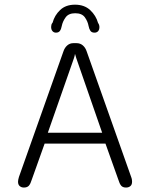

<svg xmlns="http://www.w3.org/2000/svg" viewBox="-20 -812 659 841"><path d="M84.5 9.5Q74 9.5 66.5 3.2Q59 -3 59 -16Q59 -20 60 -25.2Q61 -30.5 63 -37L257.5 -586Q263 -603 274.5 -613Q286 -623 301.5 -623H315Q331.5 -623 343 -613Q354.5 -603 360 -586L554.5 -37Q557 -30.5 557.8 -25.2Q558.5 -20 558.5 -16Q558.5 -3 551 3.2Q543.5 9.5 532 9.5Q517.5 9.5 510.5 1Q503.5 -7.5 498 -26L442 -183H175.5L119.5 -26Q114 -7.5 106.8 1Q99.5 9.5 84.5 9.5ZM189.5 -230.5H427.5L314 -557.5Q312.5 -562.5 311.2 -567.2Q310 -572 308.5 -576Q308 -572 306.8 -567.2Q305.5 -562.5 304 -557.5ZM394 -669Q381.5 -669 376 -677Q370.5 -685 368 -698Q364.5 -718 351.8 -736Q339 -754 309.5 -754Q280.5 -754 267.5 -736Q254.5 -718 250.5 -698Q248 -684.5 242.5 -676.8Q237 -669 225 -669Q215.5 -669 209.8 -675.8Q204 -682.5 204 -694Q204 -698.5 205.2 -703.5Q206.5 -708.5 210.5 -713Q219 -745 243.5 -768.2Q268 -791.5 308.5 -791.5Q349.5 -791.5 375 -767.8Q400.5 -744 409.5 -711.5Q412.5 -707.5 414 -702.8Q415.5 -698 415.5 -693.5Q415.5 -682 409.8 -675.5Q404 -669 394 -669Z"/></svg>

Font: Sono ExtraLight Monospace Light
Style: Regular
Weight: 300
Version: Version 2.112